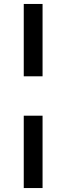

<svg xmlns="http://www.w3.org/2000/svg" viewBox="-20 -800 335 970"><path d="M195 150H100V-215.5H195ZM195 -414.5H100V-780H195Z"/></svg>

Font: Mohave Light Medium
Style: Regular
Weight: 500
Version: Version 2.003